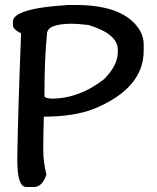

<svg xmlns="http://www.w3.org/2000/svg" viewBox="-20 -753 633 776"><path d="M284.9 -732.9Q487.3 -732.9 547.7 -625.9Q560.7 -599.5 560.7 -576.5V-547.7Q560.7 -395.7 358.8 -312.7Q277.7 -281.5 157.3 -281.5Q154.9 -201.9 154.9 -164V-142.9Q154.9 -99.3 167.4 -48.9V-46.5Q150.6 2.9 116.5 2.9H85.9Q49.9 2.9 49.9 -106.5V-117Q52.8 -302.6 65.2 -618.2Q32.1 -634.5 32.1 -651.8V-665.2Q32.1 -719.4 257.1 -732.9ZM159.7 -377.9V-365Q159.7 -356.4 188 -354.4Q299.8 -354.4 400 -432.6Q456.1 -488.2 456.1 -542.4V-553Q456.1 -615.3 338.6 -651.8Q292.6 -657.1 271.9 -657.1Q169.8 -657.1 169.8 -615.3Q159.7 -513.2 159.7 -377.9Z"/></svg>

Font: Namteng
Style: Regular
Weight: 400
Designer: Khon Soe Zaw Thu
Foundry: MPUA
Version: Version 1.03 June 17, 2016